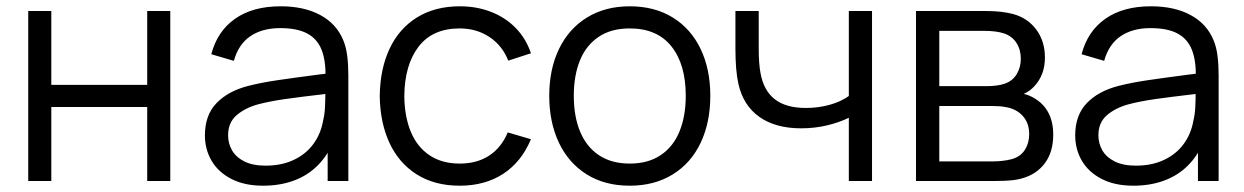

<svg xmlns="http://www.w3.org/2000/svg" viewBox="-20 -575 3952 610"><path d="M69.7 0V-540H143V-305.3H447.7V-540H521V0H447.7V-235H143V0Z M815.7 15Q756.7 15 714.9 -6.6Q673.2 -28.2 652.1 -64.5Q631 -100.8 631 -145Q631 -208.7 667.5 -247Q704 -285.3 768.3 -302Q810.7 -312.7 859.7 -319.9Q908.7 -327.2 993 -338.2Q1006.3 -339.8 1018.4 -341.2Q1030.5 -342.7 1040.7 -344.3L1014.3 -328.7Q1015.3 -382.8 1001.5 -417.3Q987.7 -451.8 955.7 -468.8Q923.7 -485.7 870.3 -485.7Q813.5 -485.7 775.7 -460.2Q737.8 -434.7 723 -381.7L651.3 -402.7Q670.3 -475.7 726.7 -515.3Q783 -555 871.7 -555Q946.2 -555 997.8 -527.1Q1049.3 -499.2 1070.7 -447Q1079.8 -425 1083.2 -397.1Q1086.7 -369.2 1086.7 -335.3V0H1021V-135.7L1040 -127.3Q1021.3 -81.3 989.3 -49.3Q957.3 -17.3 913.4 -1.2Q869.5 15 815.7 15ZM824 -48.7Q874.2 -48.7 912.8 -66.8Q951.5 -84.8 975.2 -117Q999 -149.2 1006.3 -190.7Q1011.2 -210.3 1012.4 -232.8Q1013.7 -255.2 1013.7 -285.5V-294.7L1041.7 -280L1008 -275.7Q935.3 -267.3 886 -260.3Q836.7 -253.3 798 -243Q757.2 -231.3 730.9 -208.2Q704.7 -185.2 704.7 -145Q704.7 -119.8 716.9 -97.9Q729.2 -76 756 -62.3Q782.8 -48.7 824 -48.7Z M1440.5 15Q1360.8 15 1303.9 -21Q1247 -57 1217.2 -121.4Q1187.5 -185.8 1186.5 -270Q1187.5 -355.7 1217.6 -419.9Q1247.7 -484.2 1304.8 -519.6Q1361.8 -555 1441.2 -555Q1495.2 -555 1541.1 -536.9Q1587 -518.8 1619.4 -485.1Q1651.8 -451.3 1666.8 -405.7L1594.8 -382.3Q1575.8 -430.5 1534.8 -457.6Q1493.8 -484.7 1440.5 -484.7Q1354.2 -484.7 1309.8 -426.7Q1265.5 -368.7 1264.5 -270Q1265.2 -204.5 1285.2 -156.3Q1305.2 -108.2 1344.5 -81.8Q1383.8 -55.3 1440.5 -55.3Q1495.2 -55.3 1533.9 -80.5Q1572.7 -105.7 1593.2 -154.3L1666.8 -132.7Q1636.8 -60.7 1578.8 -22.8Q1520.8 15 1440.5 15Z M1980.7 15Q1901.5 15 1843.8 -21.1Q1786.2 -57.2 1755.6 -121.9Q1725 -186.7 1725 -270.7Q1725 -355.2 1756.1 -419.6Q1787.2 -484 1845.1 -519.5Q1903 -555 1980.7 -555Q2060.2 -555 2117.9 -519.1Q2175.7 -483.2 2206.2 -418.8Q2236.7 -354.5 2236.7 -270.7Q2236.7 -185.7 2205.9 -121.1Q2175.2 -56.5 2117.2 -20.8Q2059.3 15 1980.7 15ZM1980.7 -55.3Q2039.2 -55.3 2079.1 -82.1Q2119 -108.8 2138.8 -157.4Q2158.7 -206 2158.7 -270.7Q2158.7 -370.5 2113.2 -427.6Q2067.7 -484.7 1980.7 -484.7Q1921.5 -484.7 1881.8 -457.8Q1842 -431 1822.5 -383Q1803 -335 1803 -270.7Q1803 -205 1823.2 -156.5Q1843.5 -108 1883.2 -81.7Q1923 -55.3 1980.7 -55.3Z M2676.8 -201Q2647.7 -186.3 2608.1 -176.8Q2568.5 -167.3 2525.5 -167.3Q2443.7 -167.3 2392.3 -203.8Q2341 -240.2 2325.8 -309.3Q2316.5 -351 2316.5 -421V-540H2390.5V-421Q2390.5 -373 2396.2 -342.7Q2406.2 -287.3 2441.6 -259.7Q2477 -232 2540.5 -232Q2580 -232 2615.9 -242Q2651.8 -252 2676.8 -270V-540H2750.5V0H2676.8Z M2890.2 0V-540H3112.5Q3163 -540 3199.2 -530.3Q3245.2 -517.7 3272.5 -480.8Q3299.8 -444 3299.8 -392.3Q3299.8 -364 3291.2 -341.2Q3282.5 -318.5 3266.5 -301.3Q3252.2 -285.5 3232.5 -276.7Q3248.5 -273.7 3267.2 -262.3Q3296 -245.2 3311.1 -216.3Q3326.2 -187.5 3326.2 -147Q3326.2 -92.7 3300.1 -57.2Q3274 -21.7 3228.5 -8.7Q3210.3 -3.3 3189 -1.7Q3167.7 0 3141.5 0ZM3138.2 -62.3Q3149.7 -62.3 3165.4 -64.1Q3181.2 -65.8 3192.8 -69Q3221.3 -76.2 3235.6 -98.2Q3249.8 -120.2 3249.8 -149Q3249.8 -184.2 3229.2 -206.9Q3208.5 -229.7 3173.8 -235Q3158.8 -238.3 3127.5 -238.3H2964.2V-62.3ZM3115.2 -301.3Q3129.8 -301.3 3145.5 -303.2Q3161.2 -305.2 3172.5 -309.3Q3197.3 -318 3210.2 -339.5Q3223.2 -361 3223.2 -388.3Q3223.2 -417.2 3209.4 -438.6Q3195.7 -460 3170.2 -468.7Q3145.8 -477 3105.2 -477H2964.2V-301.3Z M3580.7 15Q3521.7 15 3479.9 -6.6Q3438.2 -28.2 3417.1 -64.5Q3396 -100.8 3396 -145Q3396 -208.7 3432.5 -247Q3469 -285.3 3533.3 -302Q3575.7 -312.7 3624.7 -319.9Q3673.7 -327.2 3758 -338.2Q3771.3 -339.8 3783.4 -341.2Q3795.5 -342.7 3805.7 -344.3L3779.3 -328.7Q3780.3 -382.8 3766.5 -417.3Q3752.7 -451.8 3720.7 -468.8Q3688.7 -485.7 3635.3 -485.7Q3578.5 -485.7 3540.7 -460.2Q3502.8 -434.7 3488 -381.7L3416.3 -402.7Q3435.3 -475.7 3491.7 -515.3Q3548 -555 3636.7 -555Q3711.2 -555 3762.8 -527.1Q3814.3 -499.2 3835.7 -447Q3844.8 -425 3848.2 -397.1Q3851.7 -369.2 3851.7 -335.3V0H3786V-135.7L3805 -127.3Q3786.3 -81.3 3754.3 -49.3Q3722.3 -17.3 3678.4 -1.2Q3634.5 15 3580.7 15ZM3589 -48.7Q3639.2 -48.7 3677.8 -66.8Q3716.5 -84.8 3740.2 -117Q3764 -149.2 3771.3 -190.7Q3776.2 -210.3 3777.4 -232.8Q3778.7 -255.2 3778.7 -285.5V-294.7L3806.7 -280L3773 -275.7Q3700.3 -267.3 3651 -260.3Q3601.7 -253.3 3563 -243Q3522.2 -231.3 3495.9 -208.2Q3469.7 -185.2 3469.7 -145Q3469.7 -119.8 3481.9 -97.9Q3494.2 -76 3521 -62.3Q3547.8 -48.7 3589 -48.7Z"/></svg>

Font: Hauora
Style: Regular
Weight: 400
Designer: Wayne Shih
Foundry: WCYS
Version: Version 1.001